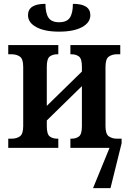

<svg xmlns="http://www.w3.org/2000/svg" viewBox="-20 -771 671 1001"><path d="M288 -606Q213 -606 169.5 -629.5Q126 -653 126 -692Q126 -751 217 -751Q217 -702 233 -678.5Q249 -655 288 -655Q328 -655 344 -678.5Q360 -702 360 -751Q451 -751 451 -692Q451 -653 407.5 -629.5Q364 -606 288 -606ZM23 0V-48H41Q66 -48 83.5 -60Q101 -72 101 -114V-422Q101 -464 83.5 -476Q66 -488 41 -488H23V-536H284V-488H278Q255 -488 239.5 -476.5Q224 -465 224 -423V-219L407 -398V-423Q407 -465 391.5 -476.5Q376 -488 353 -488H347V-536H607V-488H589Q565 -488 547.5 -476Q530 -464 530 -422V-114Q530 -72 547.5 -60Q565 -48 589 -48H614V-24L556 210H465L551 0H347V-48H353Q376 -48 391.5 -59.5Q407 -71 407 -113V-322L224 -143V-113Q224 -71 239.5 -59.5Q255 -48 278 -48H284V0Z"/></svg>

Font: Noto Serif SemiCondensed SemiBold
Style: Regular
Weight: 600
Width: 4
Designer: Monotype Design Team
Foundry: Monotype Imaging Inc.
Version: Version 2.013; ttfautohint (v1.8.4.7-5d5b)